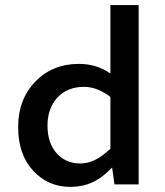

<svg xmlns="http://www.w3.org/2000/svg" viewBox="-20 -730 654 760"><path d="M258.8 9.8Q170.4 9.8 111.1 -54.4Q51.8 -118.7 51.8 -227.1Q51.8 -336.4 119.6 -406.7Q187.5 -477.1 292 -477.1Q362.8 -477.1 417 -439V-710H528.8V0H433.1L423.8 -66.9Q384.8 -25.9 345.2 -8.1Q305.7 9.8 258.8 9.8ZM168 -232.9Q168 -163.6 204.3 -123.3Q240.7 -83 296.9 -83Q326.2 -83 354 -95.9Q381.8 -108.9 417 -141.1V-346.2Q364.7 -386.2 313 -386.2Q246.1 -386.2 207 -343.5Q168 -300.8 168 -232.9Z"/></svg>

Font: IntelOne Mono Medium
Style: Regular
Weight: 500
Designer: Fred Shallcrass
Foundry: Frere-Jones Type LLC
Version: Version 1.200;hotconv 1.1.0;makeotfexe 2.6.0;FJTRelease1.2